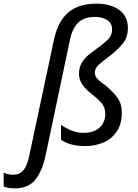

<svg xmlns="http://www.w3.org/2000/svg" viewBox="-145 -785 749 1045"><path d="M-64 240Q-100 240 -125 230V155Q-100 166 -71 166Q-39 166 -18.5 143Q2 120 13 68L149 -570Q170 -668 226 -716.5Q282 -765 379 -765Q457 -765 504 -731Q551 -697 551 -632Q551 -580 521 -545Q491 -510 454 -482Q423 -459 397 -437Q371 -415 371 -388Q371 -373 382.5 -359.5Q394 -346 409 -335Q424 -324 434 -316Q472 -284 495 -252Q518 -220 518 -173Q518 -109 490 -68.5Q462 -28 417 -9Q372 10 319 10Q274 10 241 0.5Q208 -9 187 -25V-106Q208 -90 241 -76Q274 -62 308 -62Q368 -62 398 -91.5Q428 -121 428 -163Q428 -196 413 -217Q398 -238 363 -266Q321 -298 303 -325Q285 -352 285 -383Q285 -417 299 -441.5Q313 -466 335 -484.5Q357 -503 380 -519Q413 -542 439 -566.5Q465 -591 465 -626Q465 -658 439 -675.5Q413 -693 371 -693Q313 -693 281 -662Q249 -631 236 -570L103 62Q85 145 47.5 192.5Q10 240 -64 240Z"/></svg>

Font: Manna Sans
Style: Italic
Weight: 400
Italic angle: -12°
Designer: Monotype Design Team
Foundry: Monotype Imaging Inc.
Version: Version 2.001.1; ttfautohint (v1.8.2)